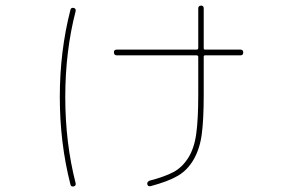

<svg xmlns="http://www.w3.org/2000/svg" viewBox="-20 -628 1040 688"><path d="M684.6 -429.7H398.4Q388.7 -429.7 388.2 -439.9Q387.7 -450.2 398.4 -450.2H684.6Q689.5 -450.2 690.4 -455.1V-597.7Q690.4 -607.4 700.2 -607.9Q710 -608.4 710 -597.7V-455.1Q710 -450.2 714.8 -450.2H841.8Q851.6 -450.2 851.6 -439.9Q851.6 -429.7 841.8 -429.7H714.8Q710 -429.7 710 -424.8V-288.1Q710 -200.2 703.1 -147.9Q696.3 -95.7 674.3 -57.1Q652.3 -18.6 617.2 2Q582 22.5 519.5 39.1Q509.8 41 507.8 32.2Q505.9 24.4 515.6 19.5Q571.3 4.9 602.1 -11.7Q632.8 -28.3 654.3 -62Q675.8 -95.7 683.1 -147.9Q690.4 -200.2 690.4 -288.1V-424.8Q689.5 -429.7 684.6 -429.7ZM244.1 40Q234.4 42 232.4 33.2Q194.3 -116.2 194.3 -280.3Q194.3 -444.3 232.4 -592.8Q234.4 -601.6 244.1 -599.6Q252.9 -597.7 251 -587.9Q213.9 -444.3 213.9 -280.3Q213.9 -116.2 251 28.3Q252.9 38.1 244.1 40Z"/></svg>

Font: Rounded Mgen+ 1mn thin
Style: Regular
Weight: 100
Designer: [Source Han Sans]
Ryoko NISHIZUKA  (kana & ideographs); Paul D. Hunt (Latin, Greek & Cyrillic); Wenlong ZHANG  (bopomofo
Version: Version 1.059.20150602